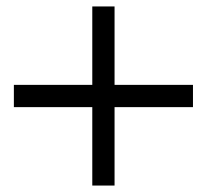

<svg xmlns="http://www.w3.org/2000/svg" viewBox="-20 -698 640 595"><path d="M23 -366V-435H578V-366ZM266 -123V-678H335V-123Z"/></svg>

Font: Victor Mono
Style: Regular
Weight: 400
Monospace: yes
Designer: Rune Bjørnerås
Version: Version 1.561;gftools[0.9.30]